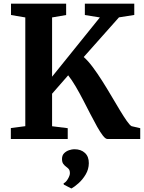

<svg xmlns="http://www.w3.org/2000/svg" viewBox="-20 -763 790 1054"><path d="M39.5 0V-59.9L118.9 -70.4V-667.3L40.4 -680.5V-743H343.1V-680.5L265.9 -667.3V-342L528.2 -667.3L445.8 -680.5V-743H717.1V-680.9L633.1 -667.7L439.6 -450Q463.7 -428.9 489.5 -394.2Q515.3 -359.6 541.3 -318.4Q567.4 -277.3 591.9 -235.5Q616.4 -193.7 638 -158.1Q659.6 -122.4 676.2 -98.7Q692.8 -75.1 702.4 -70.3L749.8 -59.3V0H569.6Q559.2 0 544.8 -18.4Q530.5 -36.9 513.2 -67.5Q495.9 -98.1 476.5 -136.1Q457.1 -174.1 436.7 -213.4Q416.3 -252.8 395.4 -288.4Q374.5 -323.9 354.3 -349.6L265.9 -248.5V-70L351.8 -59.3V0ZM467.6 133Q467.2 166.3 450.4 194.6Q433.5 223 411.2 242.8Q388.9 262.7 372.8 271.3H371L330.4 250.5L329 243.4Q342.1 237.7 352.9 218.9Q363.7 200.2 363.7 188Q363.7 172.2 357 164.8Q350.2 157.3 343.1 152.3Q335.2 146.8 327.8 137.2Q320.4 127.5 320.4 109.8Q320.4 89.5 332.4 77.8Q344.4 66.1 360.2 61.2Q375.9 56.3 386.2 56.3H389.3Q424.3 56.3 446.1 76.4Q468 96.6 467.6 133Z"/></svg>

Font: Merriweather Light
Style: Regular
Weight: 300
Version: Version 2.100